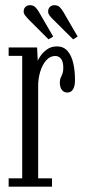

<svg xmlns="http://www.w3.org/2000/svg" viewBox="-20 -702 318 722"><path d="M12.5 0V-31.5H63.5V-492H12.5V-523.5H119.5L122 -472.5Q123 -478 132 -491.2Q141 -504.5 156.5 -516Q172 -527.5 194.5 -527.5Q218.5 -527.5 233.5 -510.8Q248.5 -494 255.2 -465.5Q262 -437 262 -401Q262 -377.5 254.5 -365.8Q247 -354 233 -354Q220.5 -354 212.8 -363.8Q205 -373.5 205 -392Q205 -403 208.5 -410Q212 -417 215 -425.2Q218 -433.5 218 -447Q218 -470.5 209.5 -481Q201 -491.5 187.5 -491.5Q168 -491.5 153.5 -474.8Q139 -458 131.2 -432.2Q123.5 -406.5 123.5 -379.5V-31.5H175.5V0ZM255 -554 177.5 -631Q170 -638.5 165.5 -645Q161 -651.5 161 -658.5Q161 -670 168 -676.2Q175 -682.5 184 -682.5Q197.5 -682.5 205 -674.8Q212.5 -667 218 -657.5L272 -564.5ZM162.5 -554 85.5 -631Q78 -639 73.5 -645.2Q69 -651.5 69 -658.5Q69 -670 76 -676.2Q83 -682.5 92 -682.5Q105.5 -682.5 113 -674.8Q120.5 -667 126 -657.5L180 -564.5Z"/></svg>

Font: Imbue Light
Style: Regular
Weight: 300
Designer: Tyler Finck
Foundry: Etcetera Type Company
Version: Version 1.102